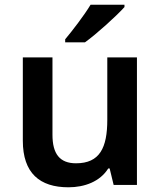

<svg xmlns="http://www.w3.org/2000/svg" viewBox="-20 -879 682 816"><path d="M509 -849V-859H365C338 -814 288 -749 257 -712V-699H341C390 -734 476 -812 509 -849ZM562 -635H436V-370C436 -251 404 -185 303 -185C234 -185 203 -225 203 -306V-635H77V-281C77 -143 149 -83 271 -83C339 -83 405 -107 440 -163H446L463 -93H562Z"/></svg>

Font: Noto Sans Kannada UI SemiBold
Style: Regular
Weight: 600
Designer: Jelle Bosma - Monotype Design Team
Foundry: Monotype Imaging Inc.
Version: Version 2.005